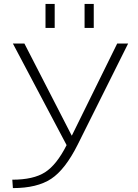

<svg xmlns="http://www.w3.org/2000/svg" viewBox="-20 -953 709 983"><path d="M413 -810V-933H460V-810ZM213 -810V-933H260V-810ZM105 -730 347 -259H348L580 -730H636L378 -213Q314 -85 242 -37.5Q170 10 46 10L43 -33Q151 -33 210.5 -71Q270 -109 321 -210L46 -730Z"/></svg>

Font: M PLUS 1p Light
Style: Regular
Weight: 300
Version: Version 1.061